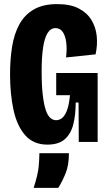

<svg xmlns="http://www.w3.org/2000/svg" viewBox="-20 -692 526 936"><path d="M211 13Q143 13 103 -32.5Q63 -78 46 -155.5Q29 -233 29 -329Q29 -402 39 -464.5Q49 -527 74.5 -573.5Q100 -620 145 -646Q190 -672 259 -672Q323 -672 363.5 -651Q404 -630 425.5 -595Q447 -560 451.5 -516.5Q456 -473 446 -427L302 -412Q307 -452 303 -484.5Q299 -517 286 -536Q273 -555 251 -555Q227 -555 212 -531Q197 -507 190 -460Q183 -413 183 -344Q183 -275 188.5 -229Q194 -183 203 -156Q212 -129 225 -117.5Q238 -106 253 -106Q273 -106 287 -120.5Q301 -135 309.5 -163Q318 -191 321 -228H254V-336H456V-225V0H364L363 -192H349Q349 -133 337.5 -86.5Q326 -40 296 -13.5Q266 13 211 13ZM144 224Q165 159 168.5 120.5Q172 82 172 55H316Q316 113 300 152.5Q284 192 264 224Z"/></svg>

Font: Bricolage Grotesque 48pt Condensed ExtraBold
Style: Regular
Weight: 800
Width: 3
Designer: Mathieu Triay
Foundry: Atelier Triay
Version: Version 1.001;gftools[0.9.33.dev8+g029e19f]